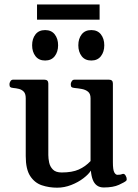

<svg xmlns="http://www.w3.org/2000/svg" viewBox="-20 -848 634 881"><path d="M242.2 13.2Q205.1 13.2 172.1 2.2Q139.2 -8.8 118.7 -40Q98.1 -71.3 98.1 -131.8V-397Q98.1 -418 88.9 -427.5Q79.6 -437 66.4 -440.2Q53.2 -443.4 41 -444.3Q30.8 -445.3 27.1 -448.5Q23.4 -451.7 23.4 -462.4Q23.4 -467.8 27.8 -475.1Q32.2 -482.4 40 -482.4H183.6Q201.7 -482.4 201.7 -464.8V-136.7Q201.7 -120.6 205.6 -102.1Q209.5 -83.5 222.7 -70.1Q235.8 -56.6 263.2 -56.6Q311 -56.6 341.3 -70.1Q371.6 -83.5 395.5 -108.9V-397Q395.5 -418 384 -427.2Q372.6 -436.5 355.5 -439.7Q338.4 -442.9 322.3 -444.3Q312 -445.3 308.3 -448.5Q304.7 -451.7 304.7 -462.4Q304.7 -467.8 309.1 -475.1Q313.5 -482.4 321.3 -482.4H480Q498 -482.4 498 -464.8V-103.5Q498 -68.4 504.4 -57.1Q510.7 -45.9 518.6 -45.9Q525.4 -45.9 530.8 -46.6Q536.1 -47.4 542 -49.8Q550.3 -52.2 555.9 -43.2Q561.5 -34.2 561.5 -25.9Q561.5 -20.5 558.6 -18.1Q552.2 -12.2 525.9 0Q499.5 12.2 456.1 12.2Q437 12.2 424.6 2.9Q412.1 -6.3 405.5 -23.7Q398.9 -41 397 -65.4Q387.2 -48.8 363 -30.3Q338.9 -11.7 307.1 0.7Q275.4 13.2 242.2 13.2ZM398.9 -570.3Q370.1 -570.3 354.7 -590.3Q339.4 -610.4 339.4 -640.1Q339.4 -670.4 354.7 -690.2Q370.1 -710 398.9 -710Q427.7 -710 443.1 -690.2Q458.5 -670.4 458.5 -640.1Q458.5 -610.4 443.1 -590.3Q427.7 -570.3 398.9 -570.3ZM187 -570.3Q158.2 -570.3 142.8 -590.3Q127.4 -610.4 127.4 -640.1Q127.4 -670.4 142.8 -690.2Q158.2 -710 187 -710Q215.8 -710 231.2 -690.2Q246.6 -670.4 246.6 -640.1Q246.6 -610.4 231.2 -590.3Q215.8 -570.3 187 -570.3ZM149.9 -757.8V-827.6H437V-757.8Z"/></svg>

Font: Gelasio Medium
Style: Regular
Weight: 500
Designer: Eben Sorkin
Foundry: Eben Sorkin
Version: Version 1.008